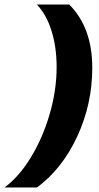

<svg xmlns="http://www.w3.org/2000/svg" viewBox="-55 -770 441 851"><path d="M196 -472Q196 -562 173 -634.5Q150 -707 108 -750H252Q354 -647 354 -470Q354 -309 287.5 -165.5Q221 -22 109 61H-35Q30 13 82.5 -73.5Q135 -160 165.5 -265.5Q196 -371 196 -472Z"/></svg>

Font: Sarabun ExtraBold
Style: Italic
Weight: 800
Italic angle: -10°
Designer: Suppakit Chalermlarp | Katatrad Co.,Ltd.
Foundry: Cadson Demak Co.,Ltd.
Version: Version 1.000; ttfautohint (v1.6)